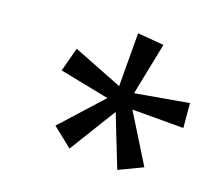

<svg xmlns="http://www.w3.org/2000/svg" viewBox="-70 -845 640 580"><g transform="rotate(15 250.5 -555.5)"><path d="M341 -348 418 -377 338 -536 501 -522V-600L330 -585L378 -749L295 -763L281 -594L128 -670L101 -595L256 -550L126 -429L185 -373L291 -516Z"/></g></svg>

Font: Noto Sans SemiCondensed
Style: Italic
Weight: 400
Width: 4
Italic angle: -12°
Designer: Monotype Design Team
Foundry: Monotype Imaging Inc.
Version: Version 2.013